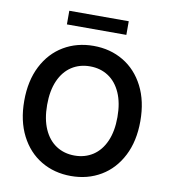

<svg xmlns="http://www.w3.org/2000/svg" viewBox="-95 -965 934 1056"><g transform="rotate(10 372.0 -437.0)"><path d="M372.1 9.8Q278.8 9.8 205.3 -33.9Q131.8 -77.6 89.8 -159.9Q47.9 -242.2 47.9 -353.5Q47.9 -465.3 89.8 -547.4Q131.8 -629.4 205.3 -673.1Q278.8 -716.8 372.1 -716.8Q465.3 -716.8 538.8 -673.1Q612.3 -629.4 654.3 -547.4Q696.3 -465.3 696.3 -353.5Q696.3 -241.7 654.3 -159.7Q612.3 -77.6 538.8 -33.9Q465.3 9.8 372.1 9.8ZM372.1 -602.5Q314 -602.5 269.5 -573.5Q225.1 -544.4 200.4 -488.5Q175.8 -432.6 175.8 -353.5Q175.8 -274.4 200.4 -218.5Q225.1 -162.6 269.5 -133.5Q314 -104.5 372.1 -104.5Q430.2 -104.5 474.6 -133.5Q519 -162.6 543.7 -218.5Q568.4 -274.4 568.4 -353.5Q568.4 -432.6 543.7 -488.5Q519 -544.4 474.6 -573.5Q430.2 -602.5 372.1 -602.5ZM538.1 -807.6H206.1V-883.8H538.1Z"/></g></svg>

Font: Pretendard Std SemiBold
Style: Regular
Weight: 600
Designer: Base glyphs from Inter by Rasmus Andersson; Hangeul glyphs from Noto Sans CJK(Source Han Sans) by Jang Soo-young and Kan
Foundry: Kil Hyung-jin
Version: Version 1.309